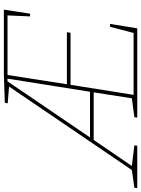

<svg xmlns="http://www.w3.org/2000/svg" viewBox="77 -844 732 996"><g transform="rotate(-90 443.0 -346.0)"><path d="M408 -687 556 -692H891L870 -556H856L861 -673H552L504 -365H774L771 -346H501L449 -19H770L802 -141H817L794 0H331L333 -15L431 -28L462 -226H215L80 -28L187 -15L185 0H-35L-33 -15L59 -28L492 -665L405 -672ZM519 -673 228 -245H465L533 -673Z"/></g></svg>

Font: Bitter Pro Thin
Style: Italic
Weight: 250
Italic angle: -9°
Designer: Sol Matas, and Bitter project Authors
Foundry: Sol Matas
Version: Version 1.010